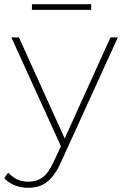

<svg xmlns="http://www.w3.org/2000/svg" viewBox="-49 -697 586 914"><path d="M87 197Q52 197 22 185.5Q-8 174 -29 151L-10 125Q11 147 34 157.5Q57 168 87 168Q125 168 154 147Q183 126 208 70L241 -1L5 -519H41L259 -38L477 -519H512L240 78Q220 122 196.5 148.5Q173 175 146 186Q119 197 87 197ZM103 -650V-677H385V-650Z"/></svg>

Font: Montserrat Thin ExtraLight
Style: Regular
Weight: 250
Version: Version 9.000